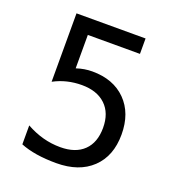

<svg xmlns="http://www.w3.org/2000/svg" viewBox="-116 -697 732 801"><g transform="rotate(20 250.0 -296.0)"><path d="M87.9 -604.5H394.5V-536.1H163.1V-387.7Q180.7 -393.6 198.2 -396.5Q215.8 -399.4 233.4 -399.4Q327.1 -399.4 382.3 -343.8Q437.5 -288.1 437.5 -193.4Q437.5 -97.7 379.9 -43Q322.3 11.7 221.7 11.7Q173.8 11.7 133.8 5.4Q93.8 -1 62.5 -13.7V-97.7Q99.6 -77.1 137.2 -66.9Q174.8 -56.6 214.8 -56.6Q282.2 -56.6 318.8 -92.3Q355.5 -127.9 355.5 -193.4Q355.5 -258.8 317.4 -294.9Q279.3 -331.1 211.9 -331.1Q178.7 -331.1 147.9 -323.7Q117.2 -316.4 87.9 -300.8Z"/></g></svg>

Font: BabelStone Irk Bitig
Style: Regular
Weight: 400
Designer: Andrew West
Foundry: BabelStone
Version: Version 1.03 June 7, 2023